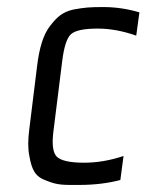

<svg xmlns="http://www.w3.org/2000/svg" viewBox="-20 -514 415 544"><path d="M321 -4 330 -72C291 -59 254 -53 218 -53C178 -53 152 -59 141 -70C130 -81 127 -104 131 -139L156 -339C161 -380 169 -406 181 -417C193 -428 219 -433 257 -433C293 -433 329 -426 366 -413L375 -479C341 -489 307 -494 273 -494C235 -494 221 -493 188 -487C157 -480 142 -466 123 -442C102 -416 91 -376 85 -326L63 -148C59 -118 59 -93 63 -73C70 -32 80 -13 112 -2C144 11 159 10 204 10C248 10 287 5 321 -4Z"/></svg>

Font: Gamestation Condensed
Style: Italic
Weight: 400
Width: 3
Designer: Jonas Hecksher
Foundry: Jonas Hecksher, Playtypeª, e-types AS
Version: Version 1.003